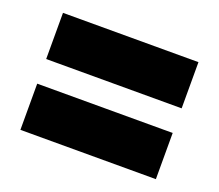

<svg xmlns="http://www.w3.org/2000/svg" viewBox="-75 -673 668 586"><g transform="rotate(20 259.0 -380.0)"><path d="M39 -420V-570H479V-420ZM39 -190V-340H479V-190Z"/></g></svg>

Font: Encode Sans Condensed Black
Style: Regular
Weight: 900
Width: 3
Designer: Multiple Designers
Foundry: Impallari Type
Version: Version 2.000